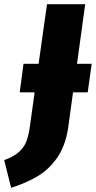

<svg xmlns="http://www.w3.org/2000/svg" viewBox="-84 -715 457 915"><path d="M334 -275H264L241 -107Q228 -20 188.5 36.5Q149 93 95 125Q41 157 -31 180L-64 48Q-19 32 6 9.5Q31 -13 42 -42Q53 -71 59 -116L81 -275H10L28 -411H100L140 -695H322L283 -411H353Z"/></svg>

Font: Trujillo ExtraBold
Style: Italic
Weight: 800
Italic angle: -8°
Designer: Fira Sans original fonts by bBox Type GmbH, Carrois Corporate GbR, & Edenspiekermann AG / Changes by Cristiano Sobral
Foundry: Fira Sans original fonts by bBox Type GmbH, Carrois Corporate GbR, & Edenspiekermann AG / Changes by Cristiano Sobral
Version: Version 4.301;July 28, 2020;FontCreator 13.0.0.2655 64-bit